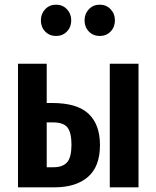

<svg xmlns="http://www.w3.org/2000/svg" viewBox="-20 -802 670 822"><path d="M408 -181Q408 -89 356.5 -44.5Q305 0 213 0H57V-529H180V-361H204Q310 -361 359 -315Q408 -269 408 -181ZM573 -529V0H450V-529ZM286 -182Q286 -234 269 -256Q252 -278 207 -278H180V-86H209Q249 -86 267.5 -107.5Q286 -129 286 -182ZM285 -715Q285 -686 266.5 -667Q248 -648 220 -648Q192 -648 173.5 -667Q155 -686 155 -715Q155 -743 173.5 -762.5Q192 -782 220 -782Q248 -782 266.5 -762.5Q285 -743 285 -715ZM472 -715Q472 -686 453.5 -667Q435 -648 407 -648Q379 -648 360.5 -667Q342 -686 342 -715Q342 -743 360.5 -762.5Q379 -782 407 -782Q435 -782 453.5 -762.5Q472 -743 472 -715Z"/></svg>

Font: Fira Sans Compressed Medium
Style: Regular
Weight: 500
Width: 1
Designer: bBox Type GmbH & Carrois Corporate GbR & Edenspiekermann AG
Foundry: bBox Type GmbH & Carrois Corporate GbR & Edenspiekermann AG
Version: Version 4.301